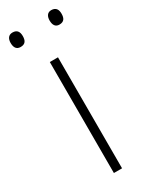

<svg xmlns="http://www.w3.org/2000/svg" viewBox="-201 -753 622 794"><g transform="rotate(-30 109.5 -356.5)"><path d="M-12 -679C-12 -658 -4 -644 16 -644C39 -644 46 -658 46 -679C46 -698 39 -713 16 -713C-4 -713 -12 -698 -12 -679ZM174 -679C174 -658 182 -644 201 -644C224 -644 231 -658 231 -679C231 -698 224 -713 201 -713C182 -713 174 -698 174 -679ZM128 0V-530H89V0Z"/></g></svg>

Font: Noto Sans Malayalam ExtraLight
Style: Regular
Weight: 200
Designer: Jelle Bosma - Monotype Design Team
Foundry: Monotype Imaging Inc.
Version: Version 2.104